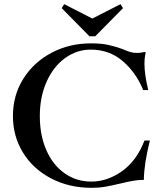

<svg xmlns="http://www.w3.org/2000/svg" viewBox="-20 -890 777 921"><path d="M42 -333Q42 -433 92 -512.5Q142 -592 227.5 -637Q313 -682 416 -682Q465 -682 497.5 -675Q530 -668 564 -656Q590 -645 604.5 -640.5Q619 -636 638 -636Q653 -636 675 -641L679 -638Q673 -614 673 -584Q673 -532 691 -458H667Q632 -543 568 -597.5Q504 -652 415 -652Q349 -652 293 -612Q237 -572 204 -499Q171 -426 171 -333Q171 -242 202 -170.5Q233 -99 289.5 -59Q346 -19 418 -19Q495 -19 565.5 -69Q636 -119 673 -216H699Q671 -105 670 -27H662Q627 -27 559 -10Q517 0 486 5.5Q455 11 420 11Q311 11 224.5 -34.5Q138 -80 90 -158.5Q42 -237 42 -333ZM276 -851 288 -870 423 -801 558 -870 570 -851 437 -716H409Z"/></svg>

Font: Ibarra Real Nova SemiBold
Style: Regular
Weight: 600
Designer: Jose Maria Ribagorda & Octavio Pardo
Foundry: Jose Maria Ribagorda
Version: Version 1.014